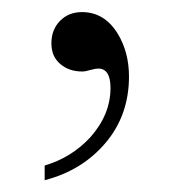

<svg xmlns="http://www.w3.org/2000/svg" viewBox="-20 -109 290 319"><path d="M54.2 166Q99.1 152.8 130.4 118.7Q163.6 81.1 163.6 37.1Q163.6 4.9 143.1 4.9Q138.7 4.9 130.1 7.3Q121.6 9.8 116.7 9.8Q94.7 9.8 80.1 -2.7Q65.4 -15.1 65.4 -37.1Q65.4 -59.6 79.6 -74.2Q93.8 -88.9 116.2 -88.9Q153.8 -88.9 175.8 -52.7Q194.3 -22 194.3 18.1Q194.3 82 155.8 127.9Q116.7 174.3 54.2 190.4Z"/></svg>

Font: Atsinvsda
Style: Regular
Weight: 400
Designer: Al Webster
Foundry: Al Webster and Michael Everson
Version: Version 2.000